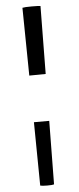

<svg xmlns="http://www.w3.org/2000/svg" viewBox="-63 -785 425 1037"><g transform="rotate(-5 149.0 -266.5)"><path d="M105 -381 100 -749Q112 -752 150 -752Q188 -752 198 -750Q196 -506 194 -382ZM112 216 108 -128H191Q189 -12 187 216Q179 219 150.5 219Q122 219 112 216Z"/></g></svg>

Font: Inika
Style: Regular
Weight: 400
Designer: Constanza Artigas Preller
Foundry: Constanza Artigas Preller
Version: Version 1.001